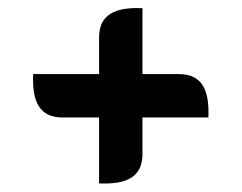

<svg xmlns="http://www.w3.org/2000/svg" viewBox="-20 -590 590 469"><path d="M222 -409H61C58 -341 77 -303 133 -303H222V-142C290 -139 328 -158 328 -214V-303H489C492 -371 473 -409 417 -409H328V-570C260 -573 222 -554 222 -498Z"/></svg>

Font: Mesarto
Style: Regular
Weight: 700
Designer: Mohamed Gaber
Foundry: Kief Type Foundry
Version: Version 2.020